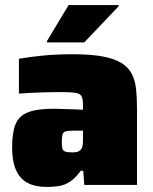

<svg xmlns="http://www.w3.org/2000/svg" viewBox="-20 -733 607 761"><path d="M166 8Q120 8 89.5 -8Q59 -24 43.5 -59Q28 -94 28 -149Q28 -206 41 -239.5Q54 -273 90 -287.5Q126 -302 193 -302Q201 -302 214.5 -301.5Q228 -301 245 -300.5Q262 -300 278.5 -299.5Q295 -299 309 -298V-315Q309 -335 305.5 -346Q302 -357 292 -361.5Q282 -366 260.5 -367Q239 -368 203 -368Q179 -368 153.5 -367Q128 -366 103 -365Q78 -364 55 -362V-500Q93 -507 147.5 -512.5Q202 -518 269 -518Q341 -518 388 -509Q435 -500 462.5 -482.5Q490 -465 503 -439Q516 -413 519.5 -379Q523 -345 523 -302V0H314L310 -56H300Q279 -27 257.5 -13Q236 1 213.5 4.5Q191 8 166 8ZM267 -129Q279 -129 286 -131Q293 -133 298 -137.5Q303 -142 305 -148Q308 -155 308.5 -165Q309 -175 309 -188V-215H269Q249 -215 239.5 -212Q230 -209 227.5 -199Q225 -189 225 -168Q225 -154 227 -145Q229 -136 238 -132.5Q247 -129 267 -129ZM166 -565V-570L252 -713H450V-708L314 -565Z"/></svg>

Font: Saira Thin Black
Style: Regular
Weight: 900
Version: Version 1.101